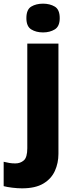

<svg xmlns="http://www.w3.org/2000/svg" viewBox="-77 -788 412 1048"><path d="M67 -689Q67 -736 93.5 -752Q120 -768 158 -768Q195 -768 222 -752Q249 -736 249 -689Q249 -644 222 -627.5Q195 -611 158 -611Q120 -611 93.5 -627.5Q67 -644 67 -689ZM43 240Q19 240 -10 236.5Q-39 233 -57 228V95Q-41 99 -26 101.5Q-11 104 7 104Q34 104 53 87.5Q72 71 72 21V-550H242V52Q242 102 222.5 145Q203 188 159.5 214Q116 240 43 240Z"/></svg>

Font: Noto Sans Thaana ExtraBold
Style: Regular
Weight: 800
Designer: David Williams
Foundry: Google Inc.
Version: Version 3.001; ttfautohint (v1.8.4.7-5d5b)